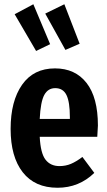

<svg xmlns="http://www.w3.org/2000/svg" viewBox="-20 -868 506 904"><path d="M438 -224H167Q171 -146 194.5 -116Q218 -86 260 -86Q289 -86 314 -96.5Q339 -107 368 -129L424 -54Q352 16 251 16Q144 16 87 -57Q30 -130 30 -261Q30 -392 84 -469Q138 -546 239 -546Q334 -546 387.5 -477.5Q441 -409 441 -277Q441 -266 438 -224ZM309 -316Q309 -388 293 -420.5Q277 -453 240 -453Q206 -453 188.5 -421Q171 -389 167 -308H309ZM137 -848 216 -660 150 -628 49 -801ZM283 -848 355 -662 288 -633 193 -804Z"/></svg>

Font: Fira Sans Extra Condensed SemiBold
Style: Regular
Weight: 600
Width: 1
Designer: Carrois Corporate & Edenspiekermann AG
Foundry: Carrois Corporate GbR & Edenspiekermann AG
Version: Version 4.203